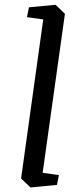

<svg xmlns="http://www.w3.org/2000/svg" viewBox="-20 -783 343 813"><path d="M102.5 -752 215.3 -762.7 254.9 -724.6 160.6 -51.3 229.5 -41.5 221.2 0 108.9 10.7 69.3 -27.3 163.1 -700.7 94.2 -710.4Z"/></svg>

Font: Noticia Text
Style: Italic
Weight: 400
Italic angle: -8°
Designer: JM Sole
Foundry: JM Sole
Version: Version 1.003